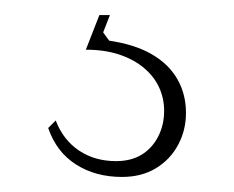

<svg xmlns="http://www.w3.org/2000/svg" viewBox="-20 -20 311 255"><path d="M142 215Q107 215 81 198.5Q55 182 44 150L54 140Q64 166 85 180Q106 194 134 194Q154 194 168 185.5Q182 177 190 161.5Q198 146 198 127Q198 111 191.5 96.5Q185 82 171.5 70.5Q158 59 138.5 52.5Q119 46 94 46L112 0H126L117 23L125 34Q159 39 181.5 52Q204 65 215.5 85Q227 105 227 130Q227 153 216.5 172.5Q206 192 187 203.5Q168 215 142 215Z"/></svg>

Font: Kalnia Light
Style: Regular
Weight: 300
Designer: Frida Medrano
Foundry: Frida Medrano
Version: Version 1.105